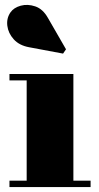

<svg xmlns="http://www.w3.org/2000/svg" viewBox="-20 -761 402 781"><path d="M278.5 -460V-26H348.5V0H18.5V-26H88.5V-434H18.5V-460ZM236.5 -543 97.5 -569Q58 -576.5 35.8 -601.2Q13.5 -626 9.8 -656.2Q6 -686.5 22.5 -710.5Q36 -730 64.2 -737.8Q92.5 -745.5 123.5 -735Q154.5 -724.5 175 -688L248.5 -560.5Z"/></svg>

Font: Bodoni Moda 9pt Black
Style: Regular
Weight: 900
Designer: Owen Earl
Foundry: indestructible type
Version: Version 2.005